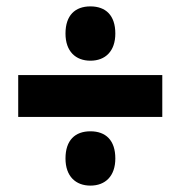

<svg xmlns="http://www.w3.org/2000/svg" viewBox="-20 -653 566 601"><path d="M263 -463C310 -463 341 -493 341 -548C341 -605 311 -633 263 -633C215 -633 185 -605 185 -548C185 -492 217 -463 263 -463ZM37 -287H488V-418H37ZM263 -72C310 -72 341 -102 341 -157C341 -214 311 -242 263 -242C215 -242 185 -214 185 -157C185 -101 217 -72 263 -72Z"/></svg>

Font: Noto Sans Armenian Condensed Black
Style: Regular
Weight: 900
Width: 3
Designer: Monotype Design Team
Foundry: Monotype Imaging Inc.
Version: Version 2.008